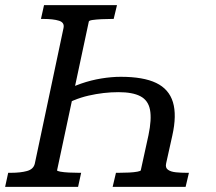

<svg xmlns="http://www.w3.org/2000/svg" viewBox="-39 -730 842 750"><path d="M634 -200 610 -92Q606 -75 617 -67Q628 -59 648 -57Q668 -55 690 -55H699L686 0H401L414 -55H425Q446 -55 465.5 -56Q485 -57 498 -59.5Q511 -62 511 -65L541 -202Q554 -264 547 -301Q540 -338 509.5 -354Q479 -370 424 -370Q366 -370 307 -356.5Q248 -343 194 -310L205 -370Q239 -390 278 -403.5Q317 -417 357 -423.5Q397 -430 433 -430Q521 -430 571 -406Q621 -382 636.5 -331Q652 -280 634 -200ZM418 -710 405 -656H396Q377 -656 357 -655Q337 -654 323 -652Q309 -650 308 -646L184 -65Q183 -62 196.5 -59.5Q210 -57 230 -56Q250 -55 269 -55H278L266 0H-19L-7 -55H4Q41 -55 66.5 -62Q92 -69 97 -91L209 -620Q214 -642 191.5 -649Q169 -656 132 -656H121L133 -710Z"/></svg>

Font: Roboto Serif
Style: Italic
Weight: 400
Italic angle: -10°
Designer: Greg Gazdowicz
Foundry: Commercial Type
Version: Version 1.008